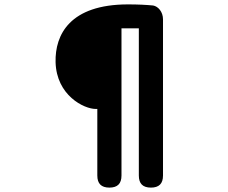

<svg xmlns="http://www.w3.org/2000/svg" viewBox="-20 -799 1040 874"><path d="M533 -307V-670H612V0C612 37 630 55 667 55C704 55 722 37 722 0V-356V-711C722 -745 700 -770 677 -774C646 -777 608 -779 563 -779C298 -779 230 -641 233 -516C237 -365 362 -303 416 -303H423V0C423 37 441 55 478 55C515 55 533 37 533 0V-307Z"/></svg>

Font: GenSenRounded2 TW H
Style: Regular
Weight: 900
Version: Version 2.100;PS 2.1;hotconv 16.6.51;makeotf.lib2.5.65220 DE